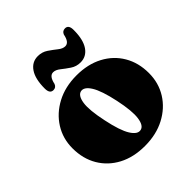

<svg xmlns="http://www.w3.org/2000/svg" viewBox="-191 -816 958 958"><g transform="rotate(-45 288.5 -337.0)"><path d="M292 -479Q371.5 -479 431 -447.5Q490.5 -416 523.2 -360.2Q556 -304.5 556 -231.5Q556 -162.5 521.8 -107.5Q487.5 -52.5 426.2 -20.2Q365 12 284.5 12Q205 12 145.8 -19.2Q86.5 -50.5 53.5 -106.2Q20.5 -162 20.5 -235.5Q20.5 -304 55 -359Q89.5 -414 150.8 -446.5Q212 -479 292 -479ZM326 -60Q351 -65.5 357.5 -111Q364 -156.5 345 -246Q326 -335.5 301.8 -374.2Q277.5 -413 251.5 -407Q227 -401 220.2 -356.5Q213.5 -312 233 -221Q251.5 -131.5 275.8 -92.8Q300 -54 326 -60ZM352.5 -510Q323 -510 299.8 -525.8Q276.5 -541.5 257.2 -557Q238 -572.5 220.5 -572.5Q194 -572.5 184.5 -526.5Q177.5 -508 159 -508Q133.5 -508 133.5 -544.5Q133.5 -612.5 157.8 -648Q182 -683.5 223.5 -683.5Q253 -683.5 276.2 -667.8Q299.5 -652 318.8 -636.5Q338 -621 355.5 -621Q382.5 -621 391.5 -667.5Q398.5 -685.5 417.5 -685.5Q442.5 -685.5 442.5 -649.5Q442.5 -581 418.2 -545.5Q394 -510 352.5 -510Z"/></g></svg>

Font: Fraunces 72pt Soft Black
Style: Regular
Weight: 900
Version: Version 1.000;[b76b70a41]